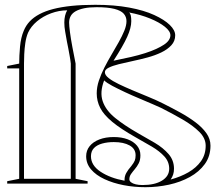

<svg xmlns="http://www.w3.org/2000/svg" viewBox="-20 -765 902 800"><path d="M586 15Q539 15 495 6.5Q451 -2 415.5 -18.5Q380 -35 359.5 -59Q339 -83 339 -114Q339 -138 353.5 -156Q368 -174 394 -184Q420 -194 454 -194Q487 -194 512 -184.5Q537 -175 551 -158Q565 -141 565 -118Q565 -98 558 -84.5Q551 -71 542 -60.5Q533 -50 526 -40Q519 -30 519 -18Q519 -11 526 -5.5Q533 0 545.5 3Q558 6 574 6Q625 6 655 -12.5Q685 -31 685 -62Q685 -91 665 -113Q645 -135 613 -154Q581 -173 545 -193Q483 -228 447.5 -257.5Q412 -287 397.5 -315.5Q383 -344 383 -376Q383 -402 392 -429Q401 -456 415 -483.5Q429 -511 445 -538Q461 -565 475 -590Q489 -615 498 -637Q507 -659 507 -677Q507 -695 495.5 -708Q484 -721 456.5 -728Q429 -735 382 -735Q352 -735 330.5 -730.5Q309 -726 295 -718Q281 -710 274.5 -698Q268 -686 268 -671Q268 -658 271.5 -631Q275 -604 281.5 -569.5Q288 -535 295 -500V-20L345 -10V0H10V-10L60 -20V-480H10V-490L60 -500Q60 -533 63.5 -571Q67 -609 79 -637Q88 -659 104 -676Q120 -693 144.5 -706Q169 -719 202 -727.5Q235 -736 278.5 -740.5Q322 -745 377 -745Q456 -745 518 -733.5Q580 -722 622.5 -702.5Q665 -683 687.5 -661Q710 -639 710 -618Q710 -594 694 -576.5Q678 -559 652 -546.5Q626 -534 594.5 -525.5Q563 -517 532 -510.5Q501 -504 475 -497.5Q449 -491 433 -483Q417 -475 417 -464Q417 -452 433 -439.5Q449 -427 475 -414.5Q501 -402 533 -388.5Q565 -375 598 -361.5Q631 -348 659 -334Q695 -316 730.5 -296.5Q766 -277 794.5 -255.5Q823 -234 840 -210Q857 -186 857 -158Q857 -114 833.5 -81.5Q810 -49 771 -27.5Q732 -6 684 4.5Q636 15 586 15ZM499 -12Q499 -14 499 -15Q499 -16 499 -17Q499 -31 506 -44Q513 -57 527 -73Q538 -87 541.5 -96Q545 -105 545 -118Q545 -145 520 -159Q495 -173 454 -173Q428 -173 406 -167Q384 -161 371.5 -148Q359 -135 359 -114Q359 -76 399 -49.5Q439 -23 499 -12ZM260 -722Q226 -722 192.5 -709.5Q159 -697 134 -676Q109 -655 97 -629Q89 -610 85.5 -586Q82 -562 81 -539Q80 -516 80 -500V-20H275V-500Q273 -518 270 -533.5Q267 -549 264.5 -563.5Q262 -578 259 -591Q255 -614 251.5 -633.5Q248 -653 248 -671Q248 -686 251 -699Q254 -712 260 -722ZM453 -512Q493 -520 525.5 -527.5Q558 -535 584.5 -543.5Q611 -552 630.5 -561Q650 -570 663.5 -579Q677 -588 683.5 -598Q690 -608 690 -618Q690 -635 667 -653.5Q644 -672 605 -688Q566 -704 518 -713Q523 -709 525 -700Q527 -691 527 -677Q527 -649 510 -611.5Q493 -574 453 -512ZM691 -17Q732 -28 765 -47Q798 -66 817.5 -93.5Q837 -121 837 -158Q837 -189 810.5 -215.5Q784 -242 741 -267Q698 -292 650 -316Q639 -321 615 -331.5Q591 -342 561 -354.5Q531 -367 501 -381Q471 -395 447.5 -407.5Q424 -420 414 -430Q395 -381 408 -343Q421 -305 460 -273.5Q499 -242 555 -210Q591 -190 625.5 -169.5Q660 -149 682.5 -123Q705 -97 705 -62Q705 -49 701.5 -38Q698 -27 691 -17Z"/></svg>

Font: Kalnia Glaze Thin
Style: Regular
Weight: 100
Version: Version 1.110